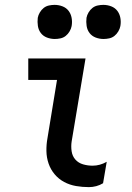

<svg xmlns="http://www.w3.org/2000/svg" viewBox="-20 -760 540 788"><path d="M345 8Q318 8 292 3.5Q266 -1 243.5 -13Q221 -25 204.5 -44.5Q188 -64 179.5 -88.5Q171 -113 170.5 -140Q170 -167 175 -194L214 -432H96V-520H331L274 -179Q271 -159 274 -139Q277 -119 289.5 -105Q302 -91 321 -85.5Q340 -80 360 -80Q375 -80 389.5 -84Q404 -88 418 -96L403 -8Q390 0 375 4Q360 8 345 8ZM405 -600Q388 -600 372.5 -606Q357 -612 347.5 -624.5Q338 -637 335.5 -653.5Q333 -670 335 -687Q337 -698 343.5 -709Q350 -720 359.5 -727.5Q369 -735 381 -737.5Q393 -740 404 -740Q421 -740 436.5 -734Q452 -728 461.5 -715.5Q471 -703 474 -686.5Q477 -670 474 -653Q472 -642 465.5 -631Q459 -620 449.5 -612.5Q440 -605 428 -602.5Q416 -600 405 -600ZM205 -600Q188 -600 172.5 -606Q157 -612 147.5 -624.5Q138 -637 135.5 -653.5Q133 -670 135 -687Q137 -698 143.5 -709Q150 -720 159.5 -727.5Q169 -735 181 -737.5Q193 -740 204 -740Q221 -740 236.5 -734Q252 -728 261.5 -715.5Q271 -703 274 -686.5Q277 -670 274 -653Q272 -642 265.5 -631Q259 -620 249.5 -612.5Q240 -605 228 -602.5Q216 -600 205 -600Z"/></svg>

Font: Iosevka Semibold Oblique
Style: Regular
Weight: 600
Italic angle: -9°
Monospace: yes
Designer: Belleve Invis
Foundry: Belleve Invis
Version: Version 32.5.0; ttfautohint (v1.8.4)